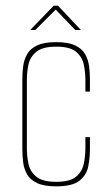

<svg xmlns="http://www.w3.org/2000/svg" viewBox="-20 -652 385 679"><path d="M179 7Q136 7 111.5 -4.5Q87 -16 76 -35Q65 -54 62 -77.5Q59 -101 59 -124V-372Q59 -395 62 -418Q65 -441 76 -460.5Q87 -480 111.5 -491.5Q136 -503 179 -503Q221 -503 245.5 -491.5Q270 -480 281 -460.5Q292 -441 295 -418Q298 -395 298 -372V-328H282V-369Q282 -396 276.5 -423Q271 -450 249.5 -468.5Q228 -487 179 -487Q130 -487 108 -468.5Q86 -450 80.5 -423Q75 -396 75 -369V-127Q75 -101 80.5 -73.5Q86 -46 108 -27.5Q130 -9 179 -9Q228 -9 249.5 -27.5Q271 -46 276.5 -73.5Q282 -101 282 -127V-167H298V-124Q298 -93 292 -63Q286 -33 261 -13Q236 7 179 7ZM87 -546 170 -632H185L266 -546H246L177 -618L105 -546Z"/></svg>

Font: Alumni Sans Pinstripe
Style: Regular
Weight: 400
Designer: Robert E. Leuschke
Foundry: Robert E. Leuschke
Version: Version 1.010; ttfautohint (v1.8.4.7-5d5b)